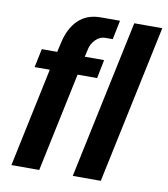

<svg xmlns="http://www.w3.org/2000/svg" viewBox="-79 -757 719 823"><g transform="rotate(10 280.5 -345.0)"><path d="M117 -431H51L68 -512H135L144 -551Q158 -617 195.5 -653.5Q233 -690 294 -690H377L360 -607H328Q305 -607 286 -588.5Q267 -570 262 -543L255 -512H339L323 -431H238L147 0H26ZM439 -690H561L415 0H293Z"/></g></svg>

Font: Decalotype SemiBold Italic
Style: Regular
Weight: 600
Italic angle: -12°
Designer: Alfredo Marco Pradil
Foundry: Alfredo Marco Pradil
Version: Version 1.0